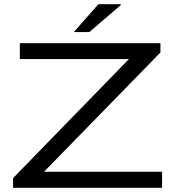

<svg xmlns="http://www.w3.org/2000/svg" viewBox="-20 -891 845 911"><path d="M330.1 -738.8 446.8 -871.1H553.2V-867.2L403.8 -738.8ZM42 0V-45.9L591.8 -610.8H74.2V-686H741.2V-642.1L189 -76.2H749V0Z"/></svg>

Font: Archivo Expanded Light
Style: Regular
Weight: 300
Width: 7
Designer: Hector Gatti
Foundry: Omnibus-Type
Version: Version 2.001